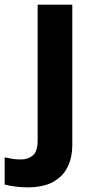

<svg xmlns="http://www.w3.org/2000/svg" viewBox="-84 -566 409 826"><path d="M34 240Q9 240 -18.5 236.5Q-46 233 -64 228V111Q-46 115 -30 117.5Q-14 120 6 120Q36 120 57 103Q78 86 78 37V-546H227V59Q227 109 208 150Q189 191 146.5 215.5Q104 240 34 240Z"/></svg>

Font: Noto Sans Myanmar
Style: Bold
Weight: 700
Designer: Monotype Design Team
Foundry: Monotype Imaging Inc.
Version: Version 2.107; ttfautohint (v1.8.4.7-5d5b)